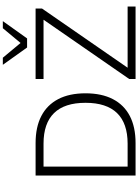

<svg xmlns="http://www.w3.org/2000/svg" viewBox="169 -1145 976 1354"><g transform="rotate(-90 657.0 -468.0)"><path d="M96 0V-705H325Q438 -705 516 -664.5Q594 -624 635 -545.5Q676 -467 676 -353Q676 -239 635 -160Q594 -81 516 -40.5Q438 0 325 0ZM159 -56H321Q464 -56 536.5 -130.5Q609 -205 609 -353Q609 -501 536.5 -575Q464 -649 321 -649H159ZM777 0V-45L1215 -678L1217 -649H777V-705H1274V-660L837 -28L835 -56H1288V0ZM999 -765 877 -936H927L1031 -811L1135 -936H1185L1063 -765Z"/></g></svg>

Font: Nunito Sans 11pt Light
Style: Regular
Weight: 300
Version: Version 3.101;gftools[0.9.27]